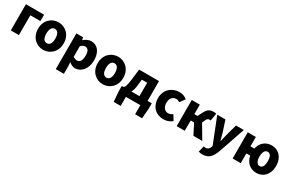

<svg xmlns="http://www.w3.org/2000/svg" viewBox="132 -1738 4729 3158"><g transform="rotate(30 2496.5 -158.5)"><path d="M63 0H217V-376H408V-497H63Z M680 12C807 12 924 -84 924 -249C924 -414 807 -509 680 -509C554 -509 437 -414 437 -249C437 -84 554 12 680 12ZM680 -113C622 -113 595 -166 595 -249C595 -331 622 -385 680 -385C738 -385 765 -331 765 -249C765 -166 738 -113 680 -113Z M1022 182H1176V38L1171 -39C1206 -6 1245 12 1288 12C1395 12 1496 -86 1496 -257C1496 -410 1422 -509 1302 -509C1251 -509 1201 -484 1163 -449H1159L1148 -497H1022ZM1251 -115C1227 -115 1201 -122 1176 -144V-341C1203 -370 1227 -383 1256 -383C1311 -383 1337 -342 1337 -255C1337 -154 1299 -115 1251 -115Z M1812 12C1939 12 2056 -84 2056 -249C2056 -414 1939 -509 1812 -509C1686 -509 1569 -414 1569 -249C1569 -84 1686 12 1812 12ZM1812 -113C1754 -113 1727 -166 1727 -249C1727 -331 1754 -385 1812 -385C1870 -385 1897 -331 1897 -249C1897 -166 1870 -113 1812 -113Z M2323 -267 2335 -376H2436V-121H2284C2303 -157 2316 -205 2323 -267ZM2249 0H2523V172H2656L2671 -19V-121H2591V-497H2213L2190 -303C2173 -164 2156 -134 2133 -121H2101V-19L2116 172H2249Z M2963 12C3016 12 3079 -3 3127 -47L3067 -144C3042 -125 3014 -113 2981 -113C2920 -113 2874 -166 2874 -249C2874 -331 2917 -385 2986 -385C3008 -385 3027 -378 3050 -361L3122 -456C3085 -488 3038 -509 2977 -509C2839 -509 2716 -414 2716 -249C2716 -84 2823 12 2963 12Z M3213 0H3366V-196H3431L3531 0H3699L3545 -261L3569 -315C3587 -356 3606 -363 3631 -363C3638 -363 3644 -361 3650 -359L3674 -501C3661 -507 3648 -509 3633 -509C3559 -509 3512 -490 3471 -405L3427 -317H3366V-497H3213Z M3809 192C3928 192 3981 129 4030 1L4201 -497H4053L3996 -291C3983 -244 3973 -197 3962 -150H3958C3945 -199 3934 -245 3920 -291L3852 -497H3697L3888 -14L3881 10C3869 46 3845 71 3797 71C3787 71 3780 70 3764 66L3737 180C3757 188 3777 192 3809 192Z M4722 -113C4671 -113 4642 -166 4642 -249C4642 -331 4671 -385 4722 -385C4776 -385 4800 -331 4800 -249C4800 -166 4776 -113 4722 -113ZM4731 12C4856 12 4958 -84 4958 -249C4958 -414 4856 -509 4731 -509C4617 -509 4529 -439 4504 -320H4430V-497H4276V0H4430V-185H4503C4525 -61 4615 12 4731 12Z"/></g></svg>

Font: Source Sans Pro
Style: Bold
Weight: 700
Designer: Paul D. Hunt
Foundry: Adobe Systems Incorporated
Version: Version 3.006;hotconv 1.0.111;makeotfexe 2.5.65597